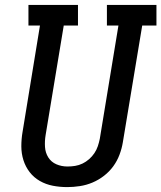

<svg xmlns="http://www.w3.org/2000/svg" viewBox="-20 -755 658 783"><path d="M254 8Q224 8 195.5 2.5Q167 -3 142.5 -17Q118 -31 101 -53Q84 -75 75.5 -102Q67 -129 67 -158.5Q67 -188 72 -217L143 -651H96V-735H298V-651H240L166 -204Q162 -180 163.5 -156Q165 -132 177 -113Q189 -94 210 -85Q231 -76 255 -76Q255 -76 255.5 -76Q256 -76 256 -76Q271 -76 286.5 -78.5Q302 -81 316.5 -88Q331 -95 343.5 -106Q356 -117 365 -130.5Q374 -144 379 -159Q384 -174 387 -189L463 -651H416V-735H618V-651H560L481 -175Q477 -150 467.5 -124.5Q458 -99 442 -77Q426 -55 404 -38Q382 -21 357 -10.5Q332 0 305.5 4Q279 8 254 8Z"/></svg>

Font: Iosevka Curly Slab MdEx
Style: Italic
Weight: 500
Width: 7
Italic angle: -9°
Monospace: yes
Designer: Belleve Invis
Foundry: Belleve Invis
Version: Version 11.0.0; ttfautohint (v1.8.3)